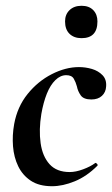

<svg xmlns="http://www.w3.org/2000/svg" viewBox="-20 -631 387 664"><path d="M160 13Q115 13 86.5 -6Q58 -25 43 -56Q28 -87 25 -125Q22 -163 29 -202Q40 -262 75.5 -306Q111 -350 159 -374.5Q207 -399 253 -399Q276 -399 298 -392.5Q320 -386 334.5 -371Q349 -356 347 -332Q346 -312 332.5 -299.5Q319 -287 296 -287Q269 -287 259 -301.5Q249 -316 246 -332Q242 -347 235 -359Q228 -371 209 -371Q189 -371 171.5 -354Q154 -337 142 -307Q130 -277 123 -237Q114 -182 120.5 -136Q127 -90 151.5 -63Q176 -36 221 -36Q242 -36 267.5 -45.5Q293 -55 309 -67Q311 -69 315 -65Q319 -61 317 -58Q280 -21 238.5 -4Q197 13 160 13ZM262 -499Q236 -499 220.5 -514Q205 -529 205 -557Q205 -581 220.5 -596Q236 -611 262 -611Q288 -611 302.5 -596Q317 -581 317 -557Q317 -499 262 -499Z"/></svg>

Font: Cormorant Infant Light
Style: Italic
Weight: 300
Italic angle: -10°
Designer: Christian Thalmann (Catharsis Fonts)
Foundry: Catharsis Fonts
Version: Version 4.001